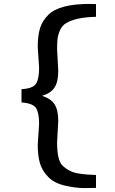

<svg xmlns="http://www.w3.org/2000/svg" viewBox="-20 -890 590 982"><path d="M272 -638 278 -527Q278 -472 259 -442.5Q240 -413 195 -400Q240 -386 259 -356.5Q278 -327 278 -272L272 -162Q272 -69 300 -43Q335 -10 379.5 -3Q424 4 471 5V71Q454 72 411 72Q368 72 313 59.5Q258 47 227 15.5Q196 -16 184.5 -54.5Q173 -93 173 -150L180 -256Q180 -313 164 -337.5Q148 -362 90 -366V-434Q148 -437 164 -461.5Q180 -486 180 -543L173 -650Q173 -707 184.5 -745Q196 -783 227 -814Q283 -870 439 -870Q454 -870 471 -869V-804Q369 -802 319 -772Q298 -760 287.5 -736.5Q277 -713 274.5 -693Q272 -673 272 -638Z"/></svg>

Font: Halant SemiBold
Style: Regular
Weight: 600
Designer: Hitesh Malaviya (Devanagari), Satya Rajpurohit (Latin)
Foundry: Indian Type Foundry
Version: Version 1.101;PS 1.0;hotconv 1.0.78;makeotf.lib2.5.61930; tt